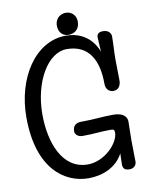

<svg xmlns="http://www.w3.org/2000/svg" viewBox="-104 -1045 878 1133"><g transform="rotate(-10 335.5 -478.5)"><path d="M509 -245C528 -245 534 -242 534 -225C534 -160 443 -67 344 -67C189 -67 130 -239 130 -404C130 -599 224 -759 338 -759C472 -759 522 -657 522 -521C522 -481 546 -468 568 -468C598 -468 613 -492 613 -524C613 -558 611 -614 611 -648C611 -702 615 -732 615 -787C615 -803 602 -826 568 -826C540 -826 530 -814 530 -795L535 -709C498 -806 419 -838 347 -838C162 -838 34 -637 34 -404C34 -94 192 14 334 14C414 14 500 -17 543 -98C543 -87 541 -59 541 -32C541 -3 558 4 582 4C604 4 623 -11 623 -36C623 -63 621 -97 621 -164C621 -212 623 -250 623 -273C623 -315 585 -330 542 -330C470 -330 431 -322 348 -322C321 -322 297 -310 297 -273C297 -256 314 -238 342 -238C414 -238 443 -245 509 -245ZM305 -906C305 -863 331 -840 364 -840C394 -840 431 -855 431 -910C431 -946 403 -971 371 -971C323 -971 305 -933 305 -906Z"/></g></svg>

Font: Life Savers
Style: ExtraBold
Weight: 800
Designer: Pablo Impallari, Rodrigo Fuenzalida, Brenda Gallo
Foundry: Pablo Impallari, Rodrigo Fuenzalida, Brenda Gallo
Version: Version 3.000